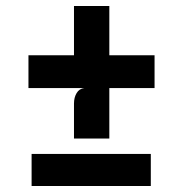

<svg xmlns="http://www.w3.org/2000/svg" viewBox="-20 -621 611 641"><path d="M85.5 0V-107H483.5V0ZM227 -158.5V-275.5Q227 -295.5 235.8 -310.2Q244.5 -325 261.5 -327H75V-436.5H227V-601H345V-436.5H496V-327H345V-158.5Z"/></svg>

Font: Spline Sans SemiBold
Style: Regular
Weight: 600
Designer: Eben Sorkin, Mirko Velimirovic
Foundry: Sorkin Type
Version: Version 1.000; ttfautohint (v1.8.3)